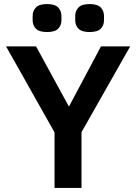

<svg xmlns="http://www.w3.org/2000/svg" viewBox="-20 -927 672 947"><path d="M249 0V-274L10 -698H158L319 -403H321L478 -698H622L382 -275V0ZM212 -769Q173 -769 157 -785.5Q141 -802 141 -827V-848Q141 -873 157 -890Q173 -907 212 -907Q251 -907 267 -890Q283 -873 283 -848V-827Q283 -802 267 -785.5Q251 -769 212 -769ZM422 -769Q383 -769 367 -785.5Q351 -802 351 -827V-848Q351 -873 367 -890Q383 -907 422 -907Q461 -907 477 -890Q493 -873 493 -848V-827Q493 -802 477 -785.5Q461 -769 422 -769Z"/></svg>

Font: IBM Plex Sans Thai SmBld
Style: Regular
Weight: 600
Designer: Mike Abbink, Paul van der Laan, Pieter van Rosmalen, Ben Mitchell, Mark Frömberg
Foundry: Bold Monday
Version: Version 1.2